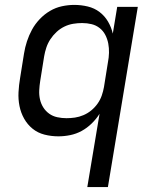

<svg xmlns="http://www.w3.org/2000/svg" viewBox="-20 -548 640 783"><path d="M336 215 386 -84Q373 -63 354 -44.5Q335 -26 313 -14Q291 -2 266.5 3Q242 8 218 8Q189 8 161.5 1Q134 -6 113 -23Q92 -40 78.5 -64Q65 -88 59.5 -115.5Q54 -143 55.5 -172Q57 -201 62 -230L78 -330Q82 -355 90 -379.5Q98 -404 110.5 -427Q123 -450 142 -470Q161 -490 184 -503.5Q207 -517 232.5 -522.5Q258 -528 283 -528Q311 -528 338 -521.5Q365 -515 386 -499Q407 -483 420.5 -460Q434 -437 440 -411L458 -520H542L420 215ZM251 -66Q268 -66 285.5 -68.5Q303 -71 320.5 -78.5Q338 -86 352.5 -98Q367 -110 378 -125.5Q389 -141 395 -158.5Q401 -176 404 -193L420 -293Q424 -313 424.5 -332.5Q425 -352 421.5 -370.5Q418 -389 409.5 -405.5Q401 -422 386.5 -433.5Q372 -445 353.5 -449.5Q335 -454 315 -454Q297 -454 278.5 -451Q260 -448 242.5 -439.5Q225 -431 210.5 -417.5Q196 -404 185.5 -388Q175 -372 169 -354Q163 -336 160 -318L144 -218Q141 -199 140 -180Q139 -161 143 -143Q147 -125 156.5 -110Q166 -95 180.5 -84.5Q195 -74 213.5 -70Q232 -66 251 -66Z"/></svg>

Font: Iosevka Extended Oblique
Style: Regular
Weight: 400
Width: 7
Italic angle: -9°
Monospace: yes
Designer: Belleve Invis
Foundry: Belleve Invis
Version: Version 32.0.1; ttfautohint (v1.8.4)